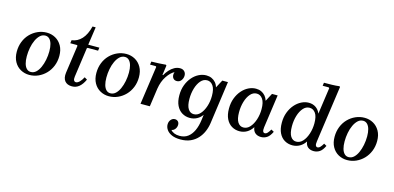

<svg xmlns="http://www.w3.org/2000/svg" viewBox="-84 -1272 4243 2067"><g transform="rotate(15 2037.5 -238.5)"><path d="M300 -479Q353 -479 397 -454.5Q441 -430 467.5 -383.5Q494 -337 494 -271Q494 -210 473 -158.5Q452 -107 415.5 -69.5Q379 -32 332 -11Q285 10 232 10Q180 10 135.5 -14.5Q91 -39 65 -86Q39 -133 39 -198Q39 -259 59.5 -310.5Q80 -362 116.5 -399.5Q153 -437 200.5 -458Q248 -479 300 -479ZM240 -25Q273 -25 298 -48Q323 -71 340.5 -109.5Q358 -148 367.5 -195.5Q377 -243 377 -292Q377 -338 367.5 -372Q358 -406 339 -425Q320 -444 293 -444Q260 -444 235 -421Q210 -398 192 -359.5Q174 -321 165 -273.5Q156 -226 156 -178Q156 -131 165.5 -97Q175 -63 194 -44Q213 -25 240 -25Z M708 10Q655 10 628.5 -22.5Q602 -55 610 -116L654 -427L647 -434H572L577 -469Q642 -477 688 -527Q734 -577 757 -670H792L763 -469H887L882 -434H765L758 -427L712 -99Q708 -70 716 -57Q724 -44 738 -44Q757 -44 778 -64.5Q799 -85 817 -120L847 -102Q822 -47 788 -18.5Q754 10 708 10Z M1187 -479Q1240 -479 1284 -454.5Q1328 -430 1354.5 -383.5Q1381 -337 1381 -271Q1381 -210 1360 -158.5Q1339 -107 1302.5 -69.5Q1266 -32 1219 -11Q1172 10 1119 10Q1067 10 1022.5 -14.5Q978 -39 952 -86Q926 -133 926 -198Q926 -259 946.5 -310.5Q967 -362 1003.5 -399.5Q1040 -437 1087.5 -458Q1135 -479 1187 -479ZM1127 -25Q1160 -25 1185 -48Q1210 -71 1227.5 -109.5Q1245 -148 1254.5 -195.5Q1264 -243 1264 -292Q1264 -338 1254.5 -372Q1245 -406 1226 -425Q1207 -444 1180 -444Q1147 -444 1122 -421Q1097 -398 1079 -359.5Q1061 -321 1052 -273.5Q1043 -226 1043 -178Q1043 -131 1052.5 -97Q1062 -63 1081 -44Q1100 -25 1127 -25Z M1471 0 1532 -427 1524 -434H1461L1466 -469Q1505 -469 1546 -471.5Q1587 -474 1627 -477L1634 -469L1619 -361H1626Q1643 -392 1667.5 -419.5Q1692 -447 1722 -463.5Q1752 -480 1785 -480Q1815 -480 1833 -462Q1851 -444 1851 -416Q1851 -385 1832.5 -361Q1814 -337 1784 -337Q1759 -337 1745 -353Q1731 -369 1731 -394Q1731 -409 1737 -424Q1695 -403 1656 -345Q1617 -287 1604 -204L1575 0Z M1810 139Q1810 107 1828.5 85.5Q1847 64 1873 64Q1894 64 1907.5 77.5Q1921 91 1921 114Q1921 140 1905.5 161Q1890 182 1866 186Q1880 204 1905.5 214.5Q1931 225 1965 225Q2020 225 2057.5 197Q2095 169 2118.5 118.5Q2142 68 2151 -1L2159 -62Q2137 -29 2101 -9.5Q2065 10 2022 10Q1974 10 1935 -13.5Q1896 -37 1873.5 -83Q1851 -129 1851 -198Q1851 -261 1870.5 -312.5Q1890 -364 1922.5 -401.5Q1955 -439 1995.5 -459Q2036 -479 2078 -479Q2111 -479 2137.5 -467Q2164 -455 2183 -433Q2202 -411 2210 -381L2257 -469H2320L2254 4Q2247 54 2227.5 100Q2208 146 2175 182Q2142 218 2095 239Q2048 260 1985 260Q1927 260 1888 243Q1849 226 1829.5 198Q1810 170 1810 139ZM1966 -188Q1966 -113 1989.5 -76.5Q2013 -40 2052 -40Q2094 -40 2125 -74.5Q2156 -109 2174 -164Q2192 -219 2192 -281Q2192 -357 2166 -393.5Q2140 -430 2100 -430Q2059 -430 2029 -395.5Q1999 -361 1982.5 -306Q1966 -251 1966 -188Z M2404 -198Q2404 -261 2423.5 -312.5Q2443 -364 2475.5 -401.5Q2508 -439 2548.5 -459Q2589 -479 2631 -479Q2664 -479 2690.5 -467Q2717 -455 2736 -432.5Q2755 -410 2764 -380L2811 -469H2874L2822 -100Q2818 -67 2824.5 -53.5Q2831 -40 2845 -40Q2861 -40 2875.5 -56Q2890 -72 2904 -97L2935 -80Q2911 -29 2881 -9.5Q2851 10 2815 10Q2776 10 2750.5 -11Q2725 -32 2720 -74Q2694 -33 2657 -11.5Q2620 10 2575 10Q2527 10 2488 -13.5Q2449 -37 2426.5 -83Q2404 -129 2404 -198ZM2519 -188Q2519 -113 2542.5 -76.5Q2566 -40 2605 -40Q2647 -40 2678 -74.5Q2709 -109 2727 -164Q2745 -219 2745 -281Q2745 -357 2719 -393.5Q2693 -430 2653 -430Q2612 -430 2582 -395.5Q2552 -361 2535.5 -306Q2519 -251 2519 -188Z M2993 -198Q2993 -261 3012.5 -312.5Q3032 -364 3064.5 -401.5Q3097 -439 3137.5 -459.5Q3178 -480 3220 -480Q3265 -480 3298.5 -457Q3332 -434 3348 -393L3390 -688L3382 -695H3315L3320 -730Q3362 -730 3407 -731Q3452 -732 3492 -737L3499 -730L3410 -100Q3405 -67 3412 -53.5Q3419 -40 3432 -40Q3448 -40 3463 -56Q3478 -72 3492 -97L3522 -80Q3498 -29 3468.5 -9.5Q3439 10 3403 10Q3363 10 3338 -10.5Q3313 -31 3308 -72Q3284 -34 3246.5 -12.5Q3209 9 3164 9Q3116 9 3077 -14Q3038 -37 3015.5 -83Q2993 -129 2993 -198ZM3108 -189Q3108 -113 3131.5 -76.5Q3155 -40 3194 -40Q3236 -40 3267 -74.5Q3298 -109 3316 -164.5Q3334 -220 3334 -281Q3334 -358 3308 -394Q3282 -430 3242 -430Q3201 -430 3171 -395.5Q3141 -361 3124.5 -306.5Q3108 -252 3108 -189Z M3842 -479Q3895 -479 3939 -454.5Q3983 -430 4009.5 -383.5Q4036 -337 4036 -271Q4036 -210 4015 -158.5Q3994 -107 3957.5 -69.5Q3921 -32 3874 -11Q3827 10 3774 10Q3722 10 3677.5 -14.5Q3633 -39 3607 -86Q3581 -133 3581 -198Q3581 -259 3601.5 -310.5Q3622 -362 3658.5 -399.5Q3695 -437 3742.5 -458Q3790 -479 3842 -479ZM3782 -25Q3815 -25 3840 -48Q3865 -71 3882.5 -109.5Q3900 -148 3909.5 -195.5Q3919 -243 3919 -292Q3919 -338 3909.5 -372Q3900 -406 3881 -425Q3862 -444 3835 -444Q3802 -444 3777 -421Q3752 -398 3734 -359.5Q3716 -321 3707 -273.5Q3698 -226 3698 -178Q3698 -131 3707.5 -97Q3717 -63 3736 -44Q3755 -25 3782 -25Z"/></g></svg>

Font: Brygada 1918 SemiBold
Style: Italic
Weight: 600
Italic angle: -8°
Designer: Mateusz Machalski | Borys Kosmynka | Przemek Hoffer
Foundry: NIEPODLEGLA 2018
Version: Version 3.006